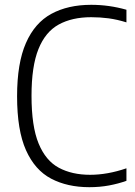

<svg xmlns="http://www.w3.org/2000/svg" viewBox="-20 -769 560 798"><path d="M351.5 9Q260 9 192.5 -26.5Q125 -62 88 -144.8Q51 -227.5 51 -369Q51 -506.5 87.8 -590.2Q124.5 -674 193.5 -711.5Q262.5 -749 359 -749Q433.5 -749 505.5 -728.5V-676Q467 -688 431.5 -692.8Q396 -697.5 359 -697.5Q279.5 -697.5 224 -667Q168.5 -636.5 139.8 -565Q111 -493.5 111 -371Q111 -244 140.5 -172.5Q170 -101 224.5 -71.8Q279 -42.5 354.5 -42.5Q426.5 -42.5 505.5 -69.5V-17.5Q472 -5.5 433.2 1.8Q394.5 9 351.5 9Z"/></svg>

Font: Encode Sans Semi Condensed Light
Style: Regular
Weight: 300
Width: 4
Designer: Multiple Designers
Foundry: Impallari Type
Version: Version 3.000; ttfautohint (v1.8.3) -l 8 -r 50 -G 200 -x 14 